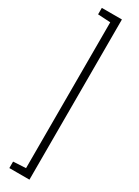

<svg xmlns="http://www.w3.org/2000/svg" viewBox="-237 -760 672 927"><g transform="rotate(30 98.5 -296.5)"><path d="M21 150V114L91 110V-703L21 -707V-743H133V150Z"/></g></svg>

Font: Saira ExtraCondensed ExtraLight
Style: Regular
Weight: 250
Width: 2
Designer: Hector Gatti with collaboration of the Omnibus-Type team
Foundry: Omnibus-Type
Version: Version 1.101